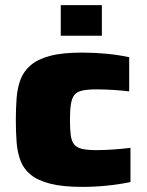

<svg xmlns="http://www.w3.org/2000/svg" viewBox="-20 -724 575 752"><path d="M302 8Q226 8 177 -4.5Q128 -17 100 -40Q72 -63 60 -95.5Q48 -128 45 -167.5Q42 -207 42 -254Q42 -299 45 -339Q48 -379 60 -411.5Q72 -444 99.5 -468Q127 -492 175.5 -505Q224 -518 301 -518Q350 -518 397 -513.5Q444 -509 486 -500V-366Q465 -369 428 -371.5Q391 -374 358 -374Q322 -374 301 -369Q280 -364 270.5 -351Q261 -338 257.5 -314.5Q254 -291 254 -255Q254 -218 257 -195Q260 -172 270 -159Q280 -146 301 -141Q322 -136 358 -136Q387 -136 424 -138.5Q461 -141 491 -145V-11Q449 -2 399.5 3Q350 8 302 8ZM218 -584V-704H379V-584Z"/></svg>

Font: Saira Expanded ExtraBold
Style: Regular
Weight: 800
Width: 7
Designer: Hector Gatti with collaboration of the Omnibus-Type team
Foundry: Omnibus-Type
Version: Version 1.101